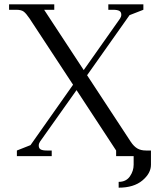

<svg xmlns="http://www.w3.org/2000/svg" viewBox="-20 -722 737 888"><path d="M22 -676.8V-702.1H231V-676.8H184.1L367.2 -397.9L535.2 -636.2Q541 -645 541 -653.8Q541 -666.5 532 -671.6Q522.9 -676.8 502.9 -676.8H481V-702.1H643.1V-676.8L579.1 -651.9L382.8 -374L585 -65.9Q599.1 -44.9 615.2 -35.4Q631.3 -25.9 655.8 -25.9H678.2V40Q678.2 79.6 638.4 112.8Q598.6 146 528.8 146V119.1Q563 119.1 580.6 94Q598.1 68.8 598.1 40V0H517.1V-25.9L334 -305.2L165 -66.9Q159.2 -58.1 159.2 -48.8Q159.2 -36.1 168 -31Q176.8 -25.9 196.8 -25.9H219.2V0H58.1V-25.9L121.1 -50.8L317.9 -330.1L116.2 -637.2Q100.6 -660.2 89.4 -668.5Q78.1 -676.8 55.2 -676.8Z"/></svg>

Font: Dihjauti S
Style: Regular
Weight: 400
Designer: T. Christopher White
Version: Version 3.0.0